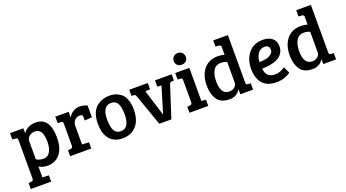

<svg xmlns="http://www.w3.org/2000/svg" viewBox="-63 -1398 4123 2287"><g transform="rotate(-20 1998.5 -255.0)"><path d="M89 95V-389Q89 -406 83.5 -412.5Q78 -419 64 -419L22 -422V-503H191V-438Q207 -468 249 -493Q291 -518 349 -518Q530 -518 530 -264Q530 -129 471 -57Q412 15 311 15Q251 15 204 -14V124L285 128V207H27V131L60 128Q75 126 82 119.5Q89 113 89 95ZM406 -254Q406 -421 305 -421Q263 -421 233.5 -395.5Q204 -370 204 -335V-105Q242 -80 296.5 -80Q351 -80 378.5 -130Q406 -180 406 -254Z M663 -112V-389Q663 -405 657.5 -411.5Q652 -418 638 -419L596 -422V-503H765V-428Q783 -467 821 -492.5Q859 -518 908.5 -518Q958 -518 1003 -496V-347L910 -340V-386Q910 -406 900 -411Q889 -416 873 -416Q833 -416 807.5 -387.5Q782 -359 782 -315V-83L869 -79V0H601V-76L634 -79Q649 -81 656 -87.5Q663 -94 663 -112Z M1273 -73Q1382 -73 1382 -249Q1382 -338 1357.5 -384Q1333 -430 1275.5 -430Q1218 -430 1191 -386Q1164 -342 1164 -266Q1164 -125 1216 -89Q1239 -73 1273 -73ZM1043 -252Q1043 -326 1065 -380.5Q1087 -435 1124 -464Q1195 -518 1281 -518Q1341 -518 1382.5 -498.5Q1424 -479 1447.5 -453.5Q1471 -428 1487.5 -379.5Q1504 -331 1504 -265Q1504 -127 1437 -56Q1370 15 1265.5 15Q1161 15 1102 -52.5Q1043 -120 1043 -252Z M1860 -503H2071V-425L2040 -423Q2020 -421 2013 -399L1884 0H1731L1591 -398Q1586 -412 1580.5 -417Q1575 -422 1562 -423L1533 -425V-503H1768V-423L1707 -420L1810 -91H1812L1912 -420L1860 -423Z M2295 -503V-83L2352 -80V0H2114V-76L2147 -79Q2176 -82 2176 -111V-389Q2176 -406 2170.5 -412Q2165 -418 2151 -418L2116 -420V-503ZM2169 -589.5Q2148 -610 2148 -642Q2148 -674 2169 -695.5Q2190 -717 2224 -717Q2258 -717 2279.5 -695.5Q2301 -674 2301 -642Q2301 -610 2279.5 -589.5Q2258 -569 2224 -569Q2190 -569 2169 -589.5Z M2661 -518Q2704 -518 2743 -506V-607Q2743 -629 2717 -631L2674 -634V-713H2860V-105Q2861 -82 2885 -82L2920 -80V0H2758V-59L2755 -60Q2710 13 2619 13Q2505 13 2459 -63Q2417 -132 2417 -232Q2417 -362 2481.5 -440Q2546 -518 2661 -518ZM2743 -156V-415Q2707 -431 2667 -431Q2601 -431 2570.5 -378Q2540 -325 2540 -243Q2540 -75 2648 -75Q2689 -75 2716 -98.5Q2743 -122 2743 -156Z M3229 -518Q3304 -518 3348 -481.5Q3392 -445 3392 -379Q3392 -335 3373 -301.5Q3354 -268 3326 -249Q3298 -230 3258 -218Q3191 -198 3107 -198Q3110 -145 3140 -112.5Q3170 -80 3232 -80Q3294 -80 3356 -124L3394 -43Q3374 -25 3326.5 -6Q3279 13 3218 13Q3096 13 3039 -54.5Q2982 -122 2982 -240Q2982 -358 3047 -438Q3112 -518 3229 -518ZM3282 -372Q3282 -433 3222 -433Q3166 -433 3136 -388.5Q3106 -344 3103 -282Q3147 -283 3183.5 -289.5Q3220 -296 3251 -318.5Q3282 -341 3282 -372Z M3713 -518Q3756 -518 3795 -506V-607Q3795 -629 3769 -631L3726 -634V-713H3912V-105Q3913 -82 3937 -82L3972 -80V0H3810V-59L3807 -60Q3762 13 3671 13Q3557 13 3511 -63Q3469 -132 3469 -232Q3469 -362 3533.5 -440Q3598 -518 3713 -518ZM3795 -156V-415Q3759 -431 3719 -431Q3653 -431 3622.5 -378Q3592 -325 3592 -243Q3592 -75 3700 -75Q3741 -75 3768 -98.5Q3795 -122 3795 -156Z"/></g></svg>

Font: Bree Serif
Style: Regular
Weight: 400
Designer: Veronika Burian, Jos Scaglione
Foundry: TypeTogether
Version: Version 1.001